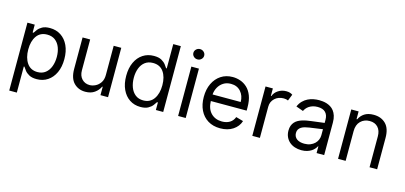

<svg xmlns="http://www.w3.org/2000/svg" viewBox="-77 -1297 4317 2049"><g transform="rotate(15 2081.5 -272.5)"><path d="M160.5 204.5H76.7V-545.5H157.7V-458.8H167.6Q176.8 -473 193.4 -495.2Q209.9 -517.4 240.9 -535Q272 -552.6 325.3 -552.6Q394.2 -552.6 446.7 -518.1Q499.3 -483.7 528.8 -420.5Q558.2 -357.2 558.2 -271.3Q558.2 -184.7 528.8 -121.3Q499.3 -57.9 447.1 -23.3Q394.9 11.4 326.7 11.4Q274.1 11.4 242.5 -6.2Q210.9 -23.8 193.9 -46.3Q176.8 -68.9 167.6 -83.8H160.5ZM315.3 -63.9Q367.9 -63.9 403.2 -91.8Q438.6 -119.7 456.5 -167.1Q474.4 -214.5 474.4 -272.7Q474.4 -330.3 456.9 -376.6Q439.3 -422.9 403.9 -450.1Q368.6 -477.3 315.3 -477.3Q238.6 -477.3 198.9 -420.8Q159.1 -364.3 159.1 -272.7Q159.1 -180 199.4 -122Q239.7 -63.9 315.3 -63.9Z M862.2 7.1Q785.5 7.1 735.8 -43.7Q686.1 -94.5 686.1 -198.9V-545.5H769.9V-204.5Q769.9 -144.9 803.4 -109.4Q837 -73.9 889.2 -73.9Q920.5 -73.9 952.9 -89.8Q985.4 -105.8 1007.6 -138.8Q1029.8 -171.9 1029.8 -223V-545.5H1113.6V0H1029.8V-92.3H1024.1Q1005 -50.8 964.5 -21.8Q924 7.1 862.2 7.1Z M1473 11.4Q1404.8 11.4 1352.6 -23.3Q1300.4 -57.9 1271 -121.3Q1241.5 -184.7 1241.5 -271.3Q1241.5 -357.2 1271 -420.5Q1300.4 -483.7 1353 -518.1Q1405.5 -552.6 1474.4 -552.6Q1527.7 -552.6 1558.8 -535Q1589.8 -517.4 1606.4 -495.2Q1622.9 -473 1632.1 -458.8H1639.2V-727.3H1723V0H1642V-83.8H1632.1Q1622.9 -68.9 1605.8 -46.3Q1588.8 -23.8 1557.2 -6.2Q1525.6 11.4 1473 11.4ZM1484.4 -63.9Q1560 -63.9 1600.3 -122Q1640.6 -180 1640.6 -272.7Q1640.6 -364.3 1600.9 -420.8Q1561.1 -477.3 1484.4 -477.3Q1431.1 -477.3 1395.8 -450.1Q1360.4 -422.9 1342.9 -376.6Q1325.3 -330.3 1325.3 -272.7Q1325.3 -214.5 1343.2 -167.1Q1361.2 -119.7 1396.5 -91.8Q1431.8 -63.9 1484.4 -63.9Z M1930.4 -636.4Q1905.9 -636.4 1888.3 -653.1Q1870.7 -669.7 1870.7 -693.2Q1870.7 -716.6 1888.3 -733.3Q1905.9 -750 1930.4 -750Q1954.9 -750 1972.5 -733.3Q1990.1 -716.6 1990.1 -693.2Q1990.1 -669.7 1972.5 -653.1Q1954.9 -636.4 1930.4 -636.4ZM1971.6 0H1887.8V-545.5H1971.6Z M2353.7 11.4Q2274.9 11.4 2217.9 -23.6Q2160.9 -58.6 2130.1 -121.6Q2099.4 -184.7 2099.4 -268.5Q2099.4 -352.3 2130.1 -416.4Q2160.9 -480.5 2216.1 -516.5Q2271.3 -552.6 2345.2 -552.6Q2387.8 -552.6 2429.3 -538.4Q2470.9 -524.1 2505 -492.4Q2539.1 -460.6 2559.3 -408.4Q2579.5 -356.2 2579.5 -279.8V-244.3H2183.6Q2186.4 -157 2233.1 -110.4Q2279.8 -63.9 2353.7 -63.9Q2403.1 -63.9 2438.6 -85.2Q2474.1 -106.5 2490.1 -149.1L2571 -126.4Q2551.8 -64.6 2494.3 -26.6Q2436.8 11.4 2353.7 11.4ZM2494.3 -316.8Q2494.3 -386 2453.8 -431.6Q2413.4 -477.3 2345.2 -477.3Q2297.2 -477.3 2262.1 -454.9Q2226.9 -432.5 2206.7 -395.8Q2186.4 -359 2183.6 -316.8Z M2791.2 0H2707.4V-545.5H2788.4V-463.1H2794Q2808.6 -503.6 2847.7 -528.8Q2886.7 -554 2936.1 -554Q2958.8 -554 2975.9 -548.7Q2992.9 -543.3 3005.7 -534.1L2977.3 -463.1Q2968.4 -467.7 2956.5 -470.3Q2944.6 -473 2929 -473Q2869.3 -473 2830.3 -436.6Q2791.2 -400.2 2791.2 -345.2Z M3251.4 12.8Q3212.7 12.8 3178.6 1.6Q3144.5 -9.6 3119.5 -31.1Q3094.5 -52.6 3079.9 -83.8Q3065.3 -115.1 3065.3 -154.8Q3065.3 -186.1 3074 -209.2Q3082.7 -232.2 3097.8 -249.1Q3112.9 -266 3133.3 -277.2Q3153.8 -288.4 3177.2 -295.8Q3200.6 -303.3 3226.2 -307.7Q3251.8 -312.1 3277 -315.3L3417.6 -333.1V-367.9Q3417.6 -420.5 3389 -449.6Q3360.4 -478.7 3302.6 -478.7Q3272.7 -478.7 3249.3 -471.4Q3225.9 -464.1 3208.5 -452.4Q3191.1 -440.7 3179.3 -426Q3167.6 -411.2 3160.5 -396.3L3081 -424.7Q3096.9 -462 3121.6 -486.7Q3146.3 -511.4 3175.6 -525.9Q3204.9 -540.5 3236.9 -546.5Q3268.8 -552.6 3299.7 -552.6Q3317.1 -552.6 3338.8 -550.2Q3360.4 -547.9 3382.8 -541Q3405.2 -534.1 3426.7 -521Q3448.2 -507.8 3464.7 -486.3Q3481.2 -464.8 3491.3 -433.8Q3501.4 -402.7 3501.4 -359.4V0H3417.6V-73.9H3413.4Q3407 -60.7 3394.2 -45.5Q3381.4 -30.2 3361.7 -17.2Q3342 -4.3 3314.6 4.3Q3287.3 12.8 3251.4 12.8ZM3264.2 -62.5Q3301.5 -62.5 3330.1 -74Q3358.7 -85.6 3378.2 -104.4Q3397.7 -123.2 3407.7 -147.5Q3417.6 -171.9 3417.6 -197.4V-263.5L3272.7 -242.9Q3248.2 -239.3 3225.9 -233.5Q3203.5 -227.6 3186.4 -217.2Q3169.4 -206.7 3159.3 -190.7Q3149.1 -174.7 3149.1 -150.6Q3149.1 -128.9 3157.7 -112.4Q3166.2 -95.9 3181.6 -84.7Q3197.1 -73.5 3218.2 -68Q3239.3 -62.5 3264.2 -62.5Z M4086.6 0H4002.8V-340.9Q4002.8 -405.2 3969.5 -441.2Q3936.1 -477.3 3877.8 -477.3Q3817.8 -477.3 3778.2 -438.4Q3738.6 -399.5 3738.6 -328.1V0H3654.8V-545.5H3735.8V-460.2H3742.9Q3762.1 -501.8 3801.1 -527.2Q3840.2 -552.6 3902 -552.6Q3984.7 -552.6 4035.7 -501.8Q4086.6 -451 4086.6 -346.6Z"/></g></svg>

Font: Linik Sans
Style: Regular
Weight: 400
Designer: Rasmus Andersson (font), Marc Monis (original base), Kil Hyung-jin (Pretendard portions), Cristiano Sobral (main changes
Foundry: rsms
Version: Version 3.018;May 31, 2022;FontCreator 14.0.0.2814 64-bit; t